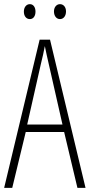

<svg xmlns="http://www.w3.org/2000/svg" viewBox="-20 -971 432 925"><path d="M95 -915C95 -894 106 -879 124 -879C140 -879 151 -893 151 -915C151 -937 140 -951 124 -951C106 -951 95 -935 95 -915ZM240 -916C240 -894 252 -879 269 -879C286 -879 298 -894 298 -916C298 -938 285 -951 269 -951C252 -951 240 -936 240 -916ZM353 -66H392L221 -780H171L0 -66H39L104 -335H289ZM215 -662 281 -371H111L177 -663C185 -697 191 -720 196 -749C202 -720 207 -696 215 -662Z"/></svg>

Font: Noto Sans Malayalam UI ExtraCondensed ExtraLight
Style: Regular
Weight: 200
Width: 2
Designer: Jelle Bosma - Monotype Design Team
Foundry: Monotype Imaging Inc.
Version: Version 2.104